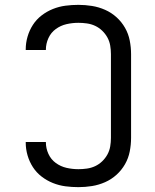

<svg xmlns="http://www.w3.org/2000/svg" viewBox="-20 -763 640 791"><path d="M303 8Q276 8 249.5 4.5Q223 1 198 -9Q173 -19 151.5 -35.5Q130 -52 115.5 -74.5Q101 -97 93.5 -123Q86 -149 86 -175Q86 -176 86 -177Q86 -178 86 -178H169Q169 -178 169 -177.5Q169 -177 169 -177Q169 -152 179.5 -129Q190 -106 210 -91.5Q230 -77 254 -71.5Q278 -66 303 -66Q320 -66 338 -68.5Q356 -71 372 -78.5Q388 -86 401 -98.5Q414 -111 422.5 -126.5Q431 -142 434 -159.5Q437 -177 437 -195V-540Q437 -558 434 -575.5Q431 -593 422.5 -608.5Q414 -624 401 -636.5Q388 -649 372 -656.5Q356 -664 338 -666.5Q320 -669 303 -669Q278 -669 254 -663.5Q230 -658 210 -643.5Q190 -629 179.5 -606Q169 -583 169 -558Q169 -558 169 -557.5Q169 -557 169 -557H86Q86 -557 86 -558Q86 -559 86 -560Q86 -586 93.5 -612Q101 -638 115.5 -660.5Q130 -683 151.5 -699.5Q173 -716 198 -726Q223 -736 249.5 -739.5Q276 -743 303 -743Q331 -743 359 -738.5Q387 -734 413 -722.5Q439 -711 460 -692Q481 -673 495 -648.5Q509 -624 514.5 -596Q520 -568 520 -540V-195Q520 -167 514.5 -139Q509 -111 495 -86.5Q481 -62 460 -43Q439 -24 413 -12.5Q387 -1 359 3.5Q331 8 303 8Z"/></svg>

Font: Iosevka Curly Extended
Style: Regular
Weight: 400
Width: 7
Monospace: yes
Designer: Belleve Invis
Foundry: Belleve Invis
Version: Version 11.1.0; ttfautohint (v1.8.3)